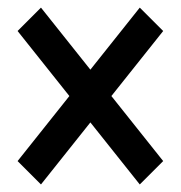

<svg xmlns="http://www.w3.org/2000/svg" viewBox="-20 -558 472 501"><path d="M86.9 -76.7 25.9 -137.7 344.7 -538.1 405.8 -477.1ZM344.7 -76.7 25.9 -477.1 86.9 -538.1 405.8 -137.7Z"/></svg>

Font: Reddit Sans Condensed Medium
Style: Regular
Weight: 500
Designer: Stephen Hutchings
Foundry: Reddit
Version: Version 1.014